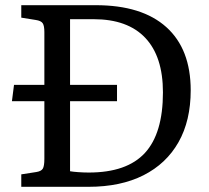

<svg xmlns="http://www.w3.org/2000/svg" viewBox="-20 -720 805 740"><path d="M62 0V-48L120 -57Q139 -60 145 -70Q151 -80 151 -108V-330H26L34 -393H151V-596Q151 -621 144.5 -630.5Q138 -640 118 -643L62 -652V-700H349Q527 -700 621 -615.5Q715 -531 715 -372Q715 -255 668 -172Q621 -89 533 -44.5Q445 0 321 0ZM322 -55Q469 -55 538.5 -130.5Q608 -206 608 -364Q608 -502 540 -574Q472 -646 341 -646H250V-393H431V-330H250V-60Q261 -58 282 -56.5Q303 -55 322 -55Z"/></svg>

Font: Literata 12pt
Style: Regular
Weight: 400
Designer: Latin by Veronika Burian and Jose Scaglione. Greek by Irene Vlachou. Cyrillic by Vera Evstafieva.
Foundry: TypeTogether
Version: Version 3.002